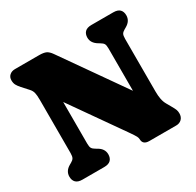

<svg xmlns="http://www.w3.org/2000/svg" viewBox="-152 -869 1058 1038"><g transform="rotate(-30 377.0 -350.0)"><path d="M268.5 -49Q268.5 -26 255.5 -13Q242.5 0 215 0H79Q51.5 0 38.5 -13Q25.5 -26 25.5 -49Q25.5 -84 60.5 -104L71 -110Q84 -117 89.5 -126.5Q95 -136 95 -156.5V-488Q95 -517.5 91.2 -533.2Q87.5 -549 75 -562.5L41 -600Q27.5 -615 21 -627.2Q14.5 -639.5 14.5 -656.5Q14.5 -676.5 27.8 -688.2Q41 -700 62 -700H212.5Q240.5 -700 255.5 -693Q270.5 -686 285 -665L577.5 -248L555.5 -142.5V-543.5Q555.5 -564 550.5 -572.8Q545.5 -581.5 531 -590L521 -596Q485.5 -617.5 485.5 -651Q485.5 -674 498.5 -687Q511.5 -700 539 -700H675Q703 -700 715.8 -687Q728.5 -674 728.5 -651Q728.5 -616 693.5 -596L683 -590Q669 -582 664 -573.2Q659 -564.5 659 -543.5V-215Q659 -188.5 663 -167.8Q667 -147 676.5 -130.5L693 -101.5Q705.5 -80 708.8 -70Q712 -60 712 -48.5Q712 -26.5 698.8 -13.2Q685.5 0 664.5 0H496.5Q456 0 456 -35Q456 -42.5 451 -52.8Q446 -63 422.5 -96.5L150.5 -484L198.5 -550.5V-156.5Q198.5 -135.5 203.8 -126.8Q209 -118 223 -110L233 -104Q268.5 -84 268.5 -49Z"/></g></svg>

Font: Fraunces 144pt S100 Black
Style: Regular
Weight: 900
Version: Version 1.000